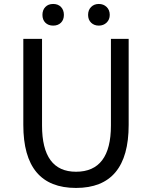

<svg xmlns="http://www.w3.org/2000/svg" viewBox="-20 -928 761 961"><path d="M96.7 -302.7V-733.4H190.4V-299.8Q190.4 -68.4 360.4 -68.4Q535.2 -68.4 535.2 -299.8V-733.4H624V-302.7Q624 12.7 360.4 12.7Q96.7 12.7 96.7 -302.7ZM285.2 -814.5Q270.5 -799.8 246.1 -799.8Q221.7 -799.8 207 -814.5Q192.4 -829.1 192.4 -853.5Q192.4 -877.9 207 -893.1Q221.7 -908.2 246.1 -908.2Q270.5 -908.2 285.2 -893.1Q299.8 -877.9 299.8 -853.5Q299.8 -829.1 285.2 -814.5ZM529.3 -853.5Q529.3 -830.1 513.7 -814.9Q498 -799.8 474.6 -799.8Q451.2 -799.8 436 -814.5Q420.9 -829.1 420.9 -853.5Q420.9 -877.9 436 -893.1Q451.2 -908.2 474.6 -908.2Q498 -908.2 513.7 -893.1Q529.3 -877.9 529.3 -853.5Z"/></svg>

Font: irohakakuC Regular
Style: Regular
Weight: 400
Designer: [Source Han Sans]
Ryoko NISHIZUKA Ë•øÂ°öÊ∂ºÂ≠ê (kana & ideographs); Paul D. Hunt (Latin, Greek & Cyrillic); Wenlong ZHAN
Version: Version 1.001.20160904